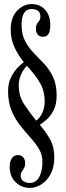

<svg xmlns="http://www.w3.org/2000/svg" viewBox="-20 -730 322 939"><path d="M126.5 189Q85.5 189 56.5 161Q27.5 133 27.5 84.5Q27.5 59.5 38.2 44Q49 28.5 67.5 28.5Q84.5 28.5 93.8 39.5Q103 50.5 103 68.5Q103 83 97.5 92.2Q92 101.5 86.5 109.5Q81 117.5 81 128Q81 148.5 95.5 156.8Q110 165 124 165Q155 165 171.2 136.8Q187.5 108.5 187.5 61Q187.5 26.5 170.5 -1.8Q153.5 -30 128.5 -57.5Q103.5 -85 78.5 -116.8Q53.5 -148.5 36.5 -189Q19.5 -229.5 19.5 -284.5Q19.5 -323.5 34.5 -353Q49.5 -382.5 68 -401Q86.5 -419.5 96.5 -426Q70.5 -458 51.5 -497.2Q32.5 -536.5 32.5 -585Q32.5 -645 63.5 -677.5Q94.5 -710 135 -710Q176 -710 201 -682Q226 -654 226 -605.5Q226 -580.5 217.8 -565.2Q209.5 -550 191 -550Q173.5 -550 164.5 -560.8Q155.5 -571.5 155.5 -589.5Q155.5 -609.5 166.5 -621.2Q177.5 -633 177.5 -649Q177.5 -670.5 164.2 -678.2Q151 -686 135.5 -686Q85.5 -686 85.5 -609.5Q85.5 -561.5 102.8 -529Q120 -496.5 145.5 -470.5Q171 -444.5 196.5 -417.2Q222 -390 239.5 -353.5Q257 -317 257 -262Q257 -220 242.5 -191.5Q228 -163 208.5 -145.8Q189 -128.5 174.5 -120Q200 -91 222.8 -52.5Q245.5 -14 245.5 41.5Q245.5 87.5 228 120.5Q210.5 153.5 183 171.2Q155.5 189 126.5 189ZM157 -140Q175.5 -153 187 -178.5Q198.5 -204 198.5 -233Q198.5 -285.5 175.8 -324.2Q153 -363 111.5 -408Q94.5 -391.5 83 -365.5Q71.5 -339.5 71.5 -312.5Q71.5 -260 98.8 -219Q126 -178 157 -140Z"/></svg>

Font: Imbue 50pt Medium
Style: Regular
Weight: 500
Designer: Tyler Finck
Foundry: Etcetera Type Company
Version: Version 1.102; ttfautohint (v1.8.3)